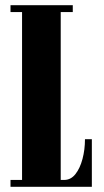

<svg xmlns="http://www.w3.org/2000/svg" viewBox="-20 -720 402 740"><path d="M20.5 0V-26.5H65V-673.5H20.5V-700H260.5V-673.5H214V-26.5H227.5Q253 -26.5 270.8 -49Q288.5 -71.5 298 -107.5Q307.5 -143.5 307.5 -183.5H334V0Z"/></svg>

Font: Imbue 50pt Black
Style: Regular
Weight: 900
Designer: Tyler Finck
Foundry: Etcetera Type Company
Version: Version 1.102; ttfautohint (v1.8.3)